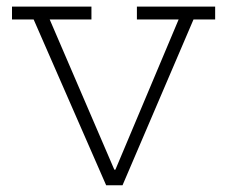

<svg xmlns="http://www.w3.org/2000/svg" viewBox="-20 -548 672 568"><path d="M385 -528.5H616.5V-490.5H552.5L342.5 0H294L79.5 -490.5H15.5V-528.5H250.5V-490.5H127L338 0L296 -46H339L302 0L508.5 -490.5H385Z"/></svg>

Font: Hepta Slab Light
Style: Regular
Weight: 300
Designer: Michael LaGattuta
Foundry: Michael LaGattuta
Version: Version 1.102